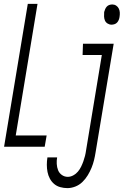

<svg xmlns="http://www.w3.org/2000/svg" viewBox="-20 -755 640 988"><path d="M1 0 123 -735H173L61 -58H220L210 0ZM554 -628Q543 -628 533.5 -634Q524 -640 520 -649.5Q516 -659 515.5 -670Q515 -681 516 -693Q518 -700 521 -707.5Q524 -715 529.5 -721Q535 -727 542.5 -729.5Q550 -732 558 -732Q569 -732 578 -726Q587 -720 591.5 -710.5Q596 -701 596.5 -690Q597 -679 595 -667Q594 -660 591 -652.5Q588 -645 582.5 -639Q577 -633 569 -630.5Q561 -628 554 -628ZM327 213Q308 213 290 208Q272 203 258.5 191.5Q245 180 236.5 164Q228 148 224.5 130Q221 112 221 93Q221 74 224 55Q224 55 224 55Q224 55 224 55Q224 55 224 55Q224 55 224 55H274Q271 71 272 88.5Q273 106 279 121Q285 136 298.5 145.5Q312 155 329 155Q343 155 357 147.5Q371 140 381 128Q391 116 397.5 102.5Q404 89 409 75Q414 61 417.5 47Q421 33 423 18L504 -472H405L407 -530H565L472 28Q469 48 464 68.5Q459 89 451 108.5Q443 128 431.5 147Q420 166 404 181.5Q388 197 367.5 205Q347 213 327 213Z"/></svg>

Font: Iosevka Curly Light Extended
Style: Italic
Weight: 300
Width: 7
Italic angle: -9°
Monospace: yes
Designer: Belleve Invis
Foundry: Belleve Invis
Version: Version 11.1.0; ttfautohint (v1.8.3)